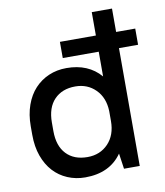

<svg xmlns="http://www.w3.org/2000/svg" viewBox="-80 -766 721 841"><g transform="rotate(-10 280.0 -346.0)"><path d="M225 -596H385V-700H475V-596H560V-524H475V0H405L395 -69Q341 8 232 8Q190 8 153.5 -7.5Q117 -23 91 -51.5Q65 -80 50 -121.5Q35 -163 35 -216V-254Q35 -306 50 -348Q65 -390 91.5 -418.5Q118 -447 154 -462.5Q190 -478 233 -478Q330 -478 385 -414V-524H225ZM257 -78Q313 -78 349 -115.5Q385 -153 385 -216V-260Q383 -320 347 -356Q311 -392 257 -392Q198 -392 163.5 -356Q129 -320 129 -254V-216Q129 -150 163 -114Q197 -78 257 -78Z"/></g></svg>

Font: PT Root UI Web Medium
Style: Regular
Weight: 500
Designer: Vitaly Kuzmin
Foundry: ParaType Ltd.
Version: Version 1.001W